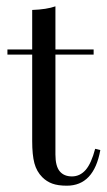

<svg xmlns="http://www.w3.org/2000/svg" viewBox="-20 -569 334 600"><path d="M153.2 -414.5H272.6V-398.4H153.2V-86.3Q153.2 -50 166.5 -33.9Q179.8 -17.7 204.8 -17.7Q229.8 -17.7 247.6 -37.9Q265.3 -58.1 277.4 -104L293.5 -100Q273.4 11.3 188.7 11.3Q161.3 11.3 143.5 4.8Q125.8 -1.6 112.1 -15.3Q94.4 -33.1 87.5 -58.9Q80.6 -84.7 80.6 -128.2V-398.4H3.2V-414.5H80.6V-537.9Q125.8 -539.5 153.2 -549.2Z"/></svg>

Font: Playfair Display
Style: Regular
Weight: 400
Designer: Claus Eggers Sørensen
Foundry: Claus Eggers Sørensen
Version: Version 1.005; ttfautohint (v1.2) -l 10 -r 42 -G 200 -x 21 -